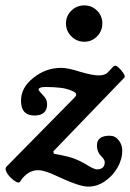

<svg xmlns="http://www.w3.org/2000/svg" viewBox="-20 -668 483 713"><path d="M308 25Q292 25 268.5 17.5Q245 10 220.5 -1Q196 -12 176 -21Q157 -29 144 -32.5Q131 -36 122 -36Q82 -36 55 6Q51 13 40.5 7.5Q30 2 19 -9Q8 -20 3 -31.5Q-2 -43 4 -49L257 -306Q263 -312 263 -317Q263 -323 253 -328Q231 -339 204.5 -342Q178 -345 149 -345Q136 -345 129.5 -342Q123 -339 123 -337Q123 -333 127.5 -328Q132 -323 139 -315Q155 -300 155 -282Q155 -239 108 -239Q58 -239 58 -294Q58 -343 104 -379Q150 -416 207 -416Q233 -416 279 -401Q324 -388 346 -388Q371 -388 381 -400L401 -421Q408 -428 419 -418.5Q430 -409 438 -396.5Q446 -384 442 -380L178 -106L180 -97Q205 -93 233 -86Q261 -79 292 -62Q329 -39 339 -39Q369 -39 369 -66Q369 -75 355 -89Q340 -104 340 -128Q340 -164 387 -164Q408 -164 421 -147Q434 -130 434 -109Q434 -76 416 -45Q398 -14 369 5.5Q340 25 308 25ZM293 -513Q265 -513 245 -533Q225 -553 225 -581Q225 -609 245 -628.5Q265 -648 293 -648Q321 -648 340.5 -628.5Q360 -609 360 -581Q360 -553 340.5 -533Q321 -513 293 -513Z"/></svg>

Font: Junicode
Style: Bold Italic
Weight: 700
Italic angle: -11°
Designer: Peter S. Baker
Version: Version 2.100; ttfautohint (v1.8.4)